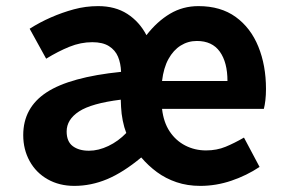

<svg xmlns="http://www.w3.org/2000/svg" viewBox="-20 -594 931 628"><path d="M223 14Q174 14 136 -7.5Q98 -29 77 -67Q56 -105 56 -152Q56 -242 132.5 -292Q209 -342 376 -359Q375 -387 366 -408.5Q357 -430 336.5 -443Q316 -456 282 -456Q244 -456 207 -441Q170 -426 131 -402L77 -500Q110 -521 146.5 -537Q183 -553 221.5 -563.5Q260 -574 301 -574Q357 -574 396.5 -548.5Q436 -523 459 -479Q494 -524 536 -549Q578 -574 629 -574Q702 -574 751 -538.5Q800 -503 825 -441.5Q850 -380 850 -303Q850 -283 848 -266Q846 -249 843 -238H510Q515 -194 535 -164Q555 -134 586 -118Q617 -102 654 -102Q689 -102 718 -114Q747 -126 778 -144L829 -48Q787 -20 737 -3Q687 14 635 14Q593 14 557.5 2Q522 -10 493.5 -31Q465 -52 442 -79Q383 -30 330.5 -8Q278 14 223 14ZM271 -101Q302 -101 334.5 -116.5Q367 -132 393 -159Q386 -177 381.5 -199.5Q377 -222 376 -244L375 -268Q279 -256 238.5 -229.5Q198 -203 198 -164Q198 -131 218 -116Q238 -101 271 -101ZM510 -329H724Q724 -390 699 -425Q674 -460 624 -460Q595 -460 571 -445Q547 -430 531 -401Q515 -372 510 -329Z"/></svg>

Font: Noto Sans JP Thin
Style: Bold
Weight: 700
Version: Version 2.004-H2;hotconv 1.0.118;makeotfexe 2.5.65603